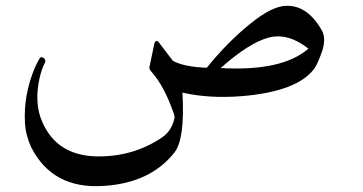

<svg xmlns="http://www.w3.org/2000/svg" viewBox="-20 -413 1252 663"><path d="M970 -393Q1044 -394 1093 -305Q1106 -277 1092 -235Q1077 -193 1066 -177Q1008 -97 815 -81Q705 -72 610 -93Q619 68 582 114Q499 219 338 229Q162 241 88 96Q79 77 73 54.5Q67 32 66 7Q64 -37 71 -78.5Q78 -120 92 -158Q98 -174 104 -187Q110 -200 116 -210Q120 -217 126 -215Q133 -213 135 -208Q138 -203 135 -196Q124 -175 117 -145Q100 -69 119 -10Q165 122 310 127Q438 130 539 62Q572 40 582 -3Q584 -8 581 -18Q549 -113 504 -164Q494 -175 496 -181L513 -263Q519 -279 529 -266L577 -203Q615 -182 694 -179Q765 -267 843 -330Q920 -393 970 -393ZM1045 -245Q974 -301 907 -283Q840 -265 742 -178Q954 -166 1045 -245Z"/></svg>

Font: Amiri
Style: Italic
Weight: 400
Italic angle: 10°
Designer: Khaled Hosny
Version: Version 0.113